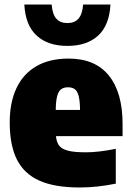

<svg xmlns="http://www.w3.org/2000/svg" viewBox="-20 -818 580 849"><path d="M522 -216H227.5Q230 -188 242.5 -173Q255 -158 282.5 -151.2Q310 -144.5 359.5 -144.5Q416 -144.5 492 -160V-6Q410 11 331.5 11Q222 11 154.2 -19.2Q86.5 -49.5 54.8 -112.5Q23 -175.5 23 -277Q23 -365 52.8 -428.2Q82.5 -491.5 140.8 -525.2Q199 -559 283 -559Q401 -559 461.5 -483.8Q522 -408.5 522 -270ZM226.5 -332H334Q333.5 -371 328 -392.8Q322.5 -414.5 311.2 -423.2Q300 -432 281 -432Q261.5 -432 250 -423.2Q238.5 -414.5 232.8 -393Q227 -371.5 226.5 -332ZM87.5 -798H208.5Q211.5 -755.5 228.8 -735.8Q246 -716 278 -716Q310 -716 327.2 -735.8Q344.5 -755.5 347.5 -798H468.5Q463.5 -706 413.8 -660.5Q364 -615 278 -615Q192 -615 142.2 -660.5Q92.5 -706 87.5 -798Z"/></svg>

Font: Encode Sans Semi Condensed Black
Style: Regular
Weight: 900
Width: 4
Designer: Multiple Designers
Foundry: Impallari Type
Version: Version 2.000